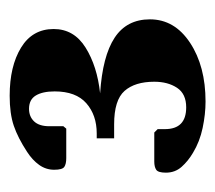

<svg xmlns="http://www.w3.org/2000/svg" viewBox="-44 -896 445 397"><g transform="rotate(-90 178.5 -697.5)"><path d="M167 -495Q141 -495 112.5 -501Q84 -507 61 -521Q44 -531 32 -544.5Q20 -558 20 -577Q20 -593 26 -597Q32 -601 43 -601H103L110 -594V-579Q110 -535 155 -535Q183 -535 195.5 -554Q208 -573 208 -601Q208 -641 189 -662.5Q170 -684 120 -684H91V-720H101Q139 -720 163.5 -741.5Q188 -763 188 -807Q188 -832 179.5 -846Q171 -860 152 -860Q136 -860 126 -849.5Q116 -839 116 -818V-789L111 -783H50Q38 -783 32 -787Q26 -791 26 -808Q26 -825 36 -839Q46 -853 63 -864Q92 -883 117 -891.5Q142 -900 179 -900Q240 -900 278.5 -876.5Q317 -853 317 -809Q317 -767 278.5 -743Q240 -719 184 -713Q261 -708 299 -683Q337 -658 337 -610Q337 -559 288.5 -527Q240 -495 167 -495Z"/></g></svg>

Font: Spectral ExtraBold
Style: Regular
Weight: 800
Designer: Jean-Baptiste Levee
Foundry: Production Type
Version: Version 2.001